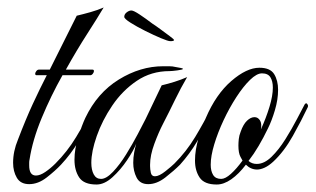

<svg xmlns="http://www.w3.org/2000/svg" viewBox="-20 -488 843 513"><path d="M58 4Q35 4 25 -13Q15 -30 15 -53Q15 -84 28 -115Q49 -170 67.5 -210Q86 -250 105 -287H78Q74 -287 74 -291Q74 -294 77 -298Q80 -302 84 -302H113L185 -446Q202 -450 221.5 -455.5Q241 -461 257 -468Q241 -441 213 -397.5Q185 -354 156 -302H227Q231 -302 231 -298Q231 -295 228 -291Q225 -287 221 -287H147Q116 -232 91.5 -173Q67 -114 59 -62Q58 -58 58 -53.5Q58 -49 58 -46Q58 -19 76 -19Q87 -19 101 -28.5Q115 -38 128 -51Q160 -83 183.5 -122Q207 -161 227 -201Q229 -203 230 -203Q237 -203 237 -195Q236 -195 231.5 -186Q227 -177 226 -176Q208 -141 189 -109Q170 -77 143 -48Q128 -32 105 -14Q82 4 58 4Z M238 5Q204 5 191.5 -14Q179 -33 179 -61Q179 -90 189 -122Q199 -154 208 -173Q240 -240 297.5 -275.5Q355 -311 416 -311Q424 -311 432.5 -311Q441 -311 449 -309Q469 -306 469 -304Q469 -302 454.5 -300Q440 -298 433 -298Q384 -298 345.5 -272Q307 -246 280 -206Q253 -166 238.5 -124.5Q224 -83 224 -53Q224 -34 230.5 -22Q237 -10 250 -10Q264 -10 282 -29Q300 -48 317 -75.5Q334 -103 348 -129.5Q362 -156 369 -170L412 -260Q429 -264 446.5 -269.5Q464 -275 480 -282Q463 -253 447.5 -221Q432 -189 416 -158Q404 -135 392.5 -104Q381 -73 381 -48V-44Q381 -36 383 -26.5Q385 -17 394 -17Q405 -17 422 -30.5Q439 -44 446 -51Q478 -83 501.5 -122Q525 -161 545 -201Q547 -203 548 -203Q556 -203 554 -195Q554 -195 549.5 -186Q545 -177 544 -176Q525 -141 506 -109Q487 -77 461 -48Q445 -32 422 -14Q399 4 376 4Q354 4 345 -13.5Q336 -31 336 -53Q336 -67 338.5 -80.5Q341 -94 344 -104Q337 -86 319.5 -60Q302 -34 280.5 -14.5Q259 5 238 5ZM435 -378Q429 -378 410 -386Q391 -394 368 -405.5Q345 -417 328.5 -427.5Q312 -438 312 -443Q312 -450 318.5 -455Q325 -460 331 -460Q337 -460 353.5 -449Q370 -438 387 -425Q395 -420 408.5 -410Q422 -400 433.5 -391.5Q445 -383 445 -381Q445 -378 435 -378Z M559 5Q526 5 513.5 -13.5Q501 -32 501 -59Q501 -88 511 -120.5Q521 -153 530 -173Q557 -236 598 -271.5Q639 -307 673 -307Q702 -307 712.5 -290Q723 -273 723 -248Q723 -222 714.5 -193.5Q706 -165 696 -145Q684 -120 671 -98Q658 -76 644 -58Q653 -50 666 -50Q686 -50 705.5 -69Q725 -88 742.5 -116Q760 -144 773.5 -170Q787 -196 794 -209Q796 -212 798 -212Q800 -212 802 -208.5Q804 -205 802 -201Q786 -167 762.5 -125Q739 -83 710 -56Q698 -45 687 -40Q676 -35 667 -35Q650 -35 637 -48Q618 -23 598 -9Q578 5 559 5ZM571 -10Q582 -10 597 -23.5Q612 -37 628 -59Q628 -59 622.5 -69Q617 -79 617 -99Q617 -107 618 -116.5Q619 -126 623 -136Q630 -156 640 -165.5Q650 -175 660 -175Q669 -175 674.5 -166.5Q680 -158 677 -142Q691 -173 700 -202.5Q709 -232 709 -254Q709 -271 702.5 -281.5Q696 -292 680 -292Q666 -292 648 -274.5Q630 -257 611.5 -228.5Q593 -200 577.5 -167Q562 -134 552.5 -102.5Q543 -71 543 -48Q543 -31 549.5 -20.5Q556 -10 571 -10Z"/></svg>

Font: Mea Culpa
Style: Regular
Weight: 400
Designer: Robert E. Leuschke
Foundry: Robert E. Leuschke
Version: Version 1.010; ttfautohint (v1.8.3)